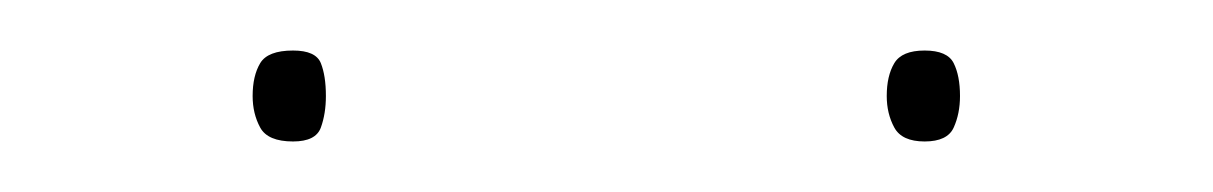

<svg xmlns="http://www.w3.org/2000/svg" viewBox="-20 -732 480 76"><path d="M346 -676Q337 -676 334 -681.5Q331 -687 331 -694Q331 -702 334 -707Q337 -712 346 -712Q355 -712 357.5 -707Q360 -702 360 -694Q360 -687 357.5 -681.5Q355 -676 346 -676ZM96 -676Q86 -676 83 -681.5Q80 -687 80 -694Q80 -702 83 -707Q86 -712 96 -712Q105 -712 107 -707Q109 -702 109 -694Q109 -687 107 -681.5Q105 -676 96 -676Z"/></svg>

Font: Georama Extended Thin
Style: Regular
Weight: 100
Width: 7
Designer: Jean-Baptiste Levee
Foundry: Production Type
Version: Version 1.000